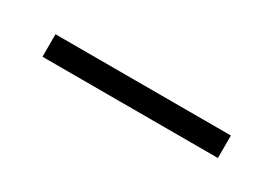

<svg xmlns="http://www.w3.org/2000/svg" viewBox="-16 -765 318 224"><g transform="rotate(30 143.5 -653.0)"><path d="M261.7 -637.7H25.4V-668H261.7Z"/></g></svg>

Font: Pretendard Std Thin
Style: Regular
Weight: 100
Designer: Base glyphs from Inter by Rasmus Andersson; Hangeul glyphs from Noto Sans CJK(Source Han Sans) by Jang Soo-young and Kan
Foundry: Kil Hyung-jin
Version: Version 1.309